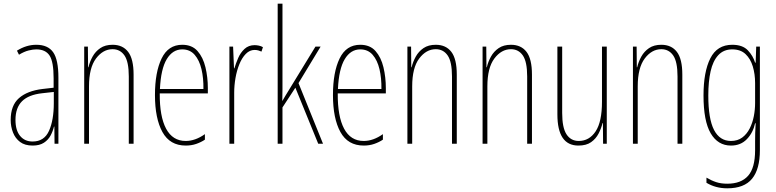

<svg xmlns="http://www.w3.org/2000/svg" viewBox="-20 -780 4214 1042"><path d="M177 -537Q240 -537 268.5 -496.5Q297 -456 297 -358V0H276L275 -93H273Q267 -68 254.5 -44.5Q242 -21 218.5 -5.5Q195 10 157 10Q115 10 89 -9.5Q63 -29 50.5 -61Q38 -93 38 -129Q38 -208 83 -247.5Q128 -287 210 -297L271 -304V-355Q271 -445 249 -478.5Q227 -512 177 -512Q159 -512 135 -506Q111 -500 83 -483L72 -505Q123 -537 177 -537ZM209 -274Q135 -266 99.5 -230.5Q64 -195 64 -129Q64 -73 89 -42.5Q114 -12 157 -12Q220 -12 246 -70Q272 -128 272 -220V-281Z M591 -537Q646 -537 675.5 -498.5Q705 -460 705 -375V0H679V-365Q679 -445 655.5 -479Q632 -513 591 -513Q539 -513 501 -462.5Q463 -412 463 -311V0H437V-527H457L458 -415H460Q467 -445 482.5 -473Q498 -501 524.5 -519Q551 -537 591 -537Z M969 -537Q1022 -537 1052 -503Q1082 -469 1095 -415Q1108 -361 1108 -301V-273H847Q846 -148 881.5 -81.5Q917 -15 988 -15Q1040 -15 1092 -52V-22Q1071 -8 1045 1Q1019 10 988 10Q902 10 861.5 -63.5Q821 -137 821 -264Q821 -388 857 -462.5Q893 -537 969 -537ZM969 -512Q917 -512 885 -459Q853 -406 848 -297H1084Q1085 -356 1073.5 -404.5Q1062 -453 1036.5 -482.5Q1011 -512 969 -512Z M1362 -535Q1372 -535 1384.5 -532.5Q1397 -530 1407 -524L1399 -500Q1393 -503 1383 -506Q1373 -509 1362 -509Q1335 -509 1314 -487.5Q1293 -466 1279 -431.5Q1265 -397 1258 -356.5Q1251 -316 1251 -277V0H1225V-527H1245L1250 -409H1252Q1260 -436 1272.5 -465Q1285 -494 1307 -514.5Q1329 -535 1362 -535Z M1513 -361Q1513 -326 1513 -296.5Q1513 -267 1512 -233H1513Q1523 -250 1529 -260.5Q1535 -271 1544 -285L1692 -527H1720L1600 -329L1733 0H1707L1583 -304L1513 -197V0H1487V-760H1513Z M1935 -537Q1988 -537 2018 -503Q2048 -469 2061 -415Q2074 -361 2074 -301V-273H1813Q1812 -148 1847.5 -81.5Q1883 -15 1954 -15Q2006 -15 2058 -52V-22Q2037 -8 2011 1Q1985 10 1954 10Q1868 10 1827.5 -63.5Q1787 -137 1787 -264Q1787 -388 1823 -462.5Q1859 -537 1935 -537ZM1935 -512Q1883 -512 1851 -459Q1819 -406 1814 -297H2050Q2051 -356 2039.5 -404.5Q2028 -453 2002.5 -482.5Q1977 -512 1935 -512Z M2345 -537Q2400 -537 2429.5 -498.5Q2459 -460 2459 -375V0H2433V-365Q2433 -445 2409.5 -479Q2386 -513 2345 -513Q2293 -513 2255 -462.5Q2217 -412 2217 -311V0H2191V-527H2211L2212 -415H2214Q2221 -445 2236.5 -473Q2252 -501 2278.5 -519Q2305 -537 2345 -537Z M2753 -537Q2808 -537 2837.5 -498.5Q2867 -460 2867 -375V0H2841V-365Q2841 -445 2817.5 -479Q2794 -513 2753 -513Q2701 -513 2663 -462.5Q2625 -412 2625 -311V0H2599V-527H2619L2620 -415H2622Q2629 -445 2644.5 -473Q2660 -501 2686.5 -519Q2713 -537 2753 -537Z M3273 -527V0H3253L3252 -112H3250Q3243 -83 3228.5 -55Q3214 -27 3188 -8.5Q3162 10 3119 10Q3005 10 3005 -159V-527H3031V-167Q3031 -87 3054.5 -51Q3078 -15 3121 -15Q3178 -15 3212.5 -67Q3247 -119 3247 -228V-527Z M3569 -537Q3624 -537 3653.5 -498.5Q3683 -460 3683 -375V0H3657V-365Q3657 -445 3633.5 -479Q3610 -513 3569 -513Q3517 -513 3479 -462.5Q3441 -412 3441 -311V0H3415V-527H3435L3436 -415H3438Q3445 -445 3460.5 -473Q3476 -501 3502.5 -519Q3529 -537 3569 -537Z M3954 -537Q4010 -537 4038.5 -507Q4067 -477 4078 -440H4081L4084 -527H4104V35Q4104 138 4061.5 190Q4019 242 3927 242Q3864 242 3814 212V184Q3841 200 3867 208.5Q3893 217 3927 217Q4002 217 4040 174Q4078 131 4078 35V-12Q4078 -35 4078.5 -57.5Q4079 -80 4081 -111H4078Q4067 -60 4033.5 -25Q4000 10 3947 10Q3876 10 3837 -56.5Q3798 -123 3798 -262Q3798 -390 3835 -463.5Q3872 -537 3954 -537ZM3954 -512Q3907 -512 3878 -480.5Q3849 -449 3836.5 -393Q3824 -337 3824 -262Q3824 -135 3855 -75Q3886 -15 3947 -15Q3983 -15 4008 -33.5Q4033 -52 4048.5 -82.5Q4064 -113 4071 -149Q4078 -185 4078 -221V-329Q4078 -378 4065.5 -419.5Q4053 -461 4026 -486.5Q3999 -512 3954 -512Z"/></svg>

Font: Noto Sans Thai ExtCond Thin
Style: Regular
Weight: 100
Width: 2
Designer: Monotype Design Team
Foundry: Monotype Imaging Inc.
Version: Version 2.002; ttfautohint (v1.8.4.7-5d5b)